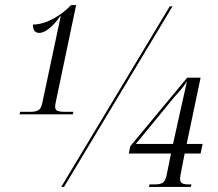

<svg xmlns="http://www.w3.org/2000/svg" viewBox="-20 -739 860 759"><path d="M57 -287 60 -297H102Q118 -297 130 -302.5Q142 -308 147 -331L220 -675H218Q200 -648 177 -628.5Q154 -609 135 -609Q110 -609 110 -642Q147 -642 188.5 -664Q230 -686 261 -719H281L201 -338Q198 -325 198 -317Q198 -304 208 -300.5Q218 -297 232 -297H270L268 -287ZM222 0 651 -714H662L233 0ZM569 0 571 -10H591Q614 -10 624 -17Q634 -24 639 -48L656 -132H489L495 -161L720 -432H773L718 -170H781L773 -132H710L696 -60Q695 -53 693.5 -46Q692 -39 692 -32Q692 -19 700 -14.5Q708 -10 725 -10H737L734 0ZM517 -170H664L693 -301Q699 -328 706.5 -361Q714 -394 719 -417Q709 -402 695.5 -385.5Q682 -369 668 -354Z"/></svg>

Font: Noto Serif Display ExtraCondensed
Style: Italic
Weight: 400
Width: 2
Italic angle: -12°
Designer: Monotype Design Team
Foundry: Monotype Imaging Inc.
Version: Version 2.009